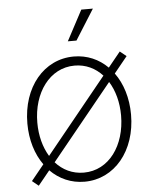

<svg xmlns="http://www.w3.org/2000/svg" viewBox="-54 -807 694 863"><g transform="rotate(-5 293.0 -375.0)"><path d="M293 11.2C428.2 11.2 526.9 -107.9 526.9 -271.5C526.9 -346.7 505.9 -412.6 470.2 -461.4L529.8 -534.7L501 -558.1L445.8 -490.2C405.8 -530.3 353 -553.7 293 -553.7C157.7 -553.7 59.1 -435.5 59.1 -271.5C59.1 -197.3 79.6 -131.8 114.7 -83L57.1 -12.2L85.9 11.2L138.7 -53.7C179.2 -12.7 232.4 11.2 293 11.2ZM293 -29.8C241.7 -29.8 198.2 -51.3 166 -87.4L441.4 -425.8C467.3 -384.3 481.9 -330.6 481.9 -271.5C481.9 -136.7 407.2 -29.8 293 -29.8ZM272.5 -624H311.5L397.5 -760.7H345.2ZM104 -271.5C104 -405.8 180.2 -512.7 293 -512.7C343.3 -512.7 386.2 -491.7 418.5 -456.5L143.6 -118.2C118.2 -159.7 104 -212.9 104 -271.5Z"/></g></svg>

Font: Raveo ExtraLight
Style: Regular
Weight: 200
Designer: Jakub Foglar, Rasmus Andersson (Inter)
Foundry: Jakubfoglar.com
Version: Version 1.100;Glyphs 3.2.3 (3260)